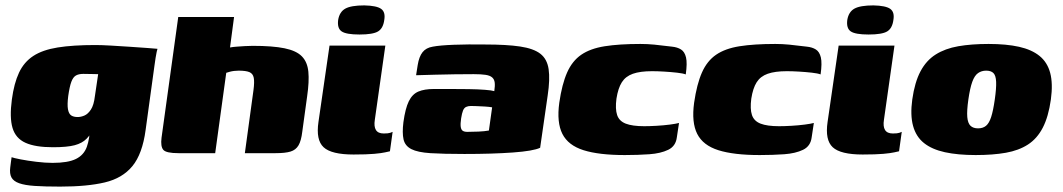

<svg xmlns="http://www.w3.org/2000/svg" viewBox="-20 -568 3941 712"><path d="M203 124Q146 124 109 121.5Q72 119 51 111.5Q30 104 22.5 90Q15 76 18 53Q19 46 20.5 33Q22 20 23 15Q31 18 56.5 23Q82 28 115 32Q148 36 175 36Q232 36 261.5 21.5Q291 7 302 -23.5Q313 -54 314 -101L332 -98Q317 -70 301 -53.5Q285 -37 257 -29.5Q229 -22 176 -22Q111 -22 74.5 -38.5Q38 -55 26.5 -93.5Q15 -132 24 -199Q32 -259 50.5 -298.5Q69 -338 103.5 -360.5Q138 -383 194 -392Q250 -401 334 -401Q356 -401 391 -399Q426 -397 462.5 -394.5Q499 -392 527 -390Q555 -388 564 -387Q563 -385 561 -375.5Q559 -366 557 -353.5Q555 -341 553 -326L520 -86Q508 3 471 48Q434 93 368.5 108.5Q303 124 203 124ZM268 -134Q280 -134 293 -139.5Q306 -145 317 -161.5Q328 -178 332 -212L344 -293Q338 -293 321 -293.5Q304 -294 289 -294Q272 -294 261.5 -288Q251 -282 244.5 -264.5Q238 -247 233 -212Q229 -180 232 -163Q235 -146 244 -140Q253 -134 268 -134Z M642 0Q596 0 585.5 -12.5Q575 -25 579 -57L641 -505H848L833 -392Q844 -394 858 -395Q872 -396 887.5 -397Q903 -398 917 -398Q991 -398 1035 -389Q1079 -380 1099.5 -359Q1120 -338 1123.5 -302Q1127 -266 1119 -211L1101 -80Q1097 -46 1087 -29Q1077 -12 1057.5 -6Q1038 0 1002 0H888L920 -234Q924 -264 921 -279.5Q918 -295 905 -300.5Q892 -306 865 -306Q857 -306 848.5 -305Q840 -304 832.5 -302Q825 -300 819 -298L778 0Z M1291 5Q1209 5 1180 -22Q1151 -49 1161 -116L1202 -399H1409L1370 -124Q1366 -99 1374 -86Q1382 -73 1403 -73Q1420 -73 1427 -75.5Q1434 -78 1436 -79L1426 -7Q1421 -6 1408 -3Q1395 0 1367.5 2.5Q1340 5 1291 5ZM1313 -440Q1264 -440 1247 -451.5Q1230 -463 1234 -494Q1239 -524 1260.5 -536Q1282 -548 1331 -548Q1377 -547 1393.5 -535Q1410 -523 1405 -494Q1401 -463 1382 -451.5Q1363 -440 1313 -440Z M1702 3Q1624 3 1576.5 0Q1529 -3 1505.5 -15Q1482 -27 1476.5 -51Q1471 -75 1476 -115Q1483 -166 1496 -192.5Q1509 -219 1531.5 -228.5Q1554 -238 1589 -238Q1615 -238 1649.5 -238Q1684 -238 1718 -237.5Q1752 -237 1778 -235Q1804 -233 1813 -230Q1816 -250 1814.5 -262Q1813 -274 1805 -281Q1797 -288 1780.5 -290.5Q1764 -293 1737 -293Q1702 -293 1666 -292.5Q1630 -292 1594.5 -291Q1559 -290 1523 -289L1529 -327Q1534 -358 1547 -374.5Q1560 -391 1585 -395Q1611 -400 1663.5 -402Q1716 -404 1779 -403Q1859 -403 1909 -395.5Q1959 -388 1984 -368.5Q2009 -349 2014.5 -311.5Q2020 -274 2011 -214L1983 -20Q1958 -8 1882 -2.5Q1806 3 1702 3ZM1713 -79Q1732 -79 1754.5 -80Q1777 -81 1793 -84L1805 -170Q1794 -172 1777.5 -173Q1761 -174 1746.5 -174.5Q1732 -175 1726 -175Q1716 -175 1708.5 -171.5Q1701 -168 1697 -158Q1693 -148 1690 -129Q1687 -109 1688.5 -98Q1690 -87 1696 -83Q1702 -79 1713 -79Z M2297 7Q2201 7 2144 -11Q2087 -29 2065.5 -71.5Q2044 -114 2054 -187Q2064 -256 2083 -299Q2102 -342 2135.5 -365Q2169 -388 2222.5 -396.5Q2276 -405 2355 -405Q2381 -405 2406.5 -402.5Q2432 -400 2472 -395Q2492 -393 2505.5 -384.5Q2519 -376 2524 -355Q2529 -334 2523 -292Q2513 -296 2490.5 -298.5Q2468 -301 2443 -302.5Q2418 -304 2398 -304Q2354 -304 2327 -294.5Q2300 -285 2286 -263Q2272 -241 2266 -202Q2261 -164 2268.5 -141.5Q2276 -119 2300.5 -109.5Q2325 -100 2369 -100Q2389 -100 2415 -101.5Q2441 -103 2464 -106Q2487 -109 2498 -112L2490 -59Q2486 -26 2458 -12.5Q2430 1 2388 4Q2346 7 2297 7Z M2797 7Q2701 7 2644 -11Q2587 -29 2565.5 -71.5Q2544 -114 2554 -187Q2564 -256 2583 -299Q2602 -342 2635.5 -365Q2669 -388 2722.5 -396.5Q2776 -405 2855 -405Q2881 -405 2906.5 -402.5Q2932 -400 2972 -395Q2992 -393 3005.5 -384.5Q3019 -376 3024 -355Q3029 -334 3023 -292Q3013 -296 2990.5 -298.5Q2968 -301 2943 -302.5Q2918 -304 2898 -304Q2854 -304 2827 -294.5Q2800 -285 2786 -263Q2772 -241 2766 -202Q2761 -164 2768.5 -141.5Q2776 -119 2800.5 -109.5Q2825 -100 2869 -100Q2889 -100 2915 -101.5Q2941 -103 2964 -106Q2987 -109 2998 -112L2990 -59Q2986 -26 2958 -12.5Q2930 1 2888 4Q2846 7 2797 7Z M3179 5Q3097 5 3068 -22Q3039 -49 3049 -116L3090 -399H3297L3258 -124Q3254 -99 3262 -86Q3270 -73 3291 -73Q3308 -73 3315 -75.5Q3322 -78 3324 -79L3314 -7Q3309 -6 3296 -3Q3283 0 3255.5 2.5Q3228 5 3179 5ZM3201 -440Q3152 -440 3135 -451.5Q3118 -463 3122 -494Q3127 -524 3148.5 -536Q3170 -548 3219 -548Q3265 -547 3281.5 -535Q3298 -523 3293 -494Q3289 -463 3270 -451.5Q3251 -440 3201 -440Z M3598 7Q3532 7 3484 -3.5Q3436 -14 3406.5 -37.5Q3377 -61 3366 -101Q3355 -141 3363 -199Q3372 -263 3393.5 -303.5Q3415 -344 3450 -366Q3485 -388 3533.5 -396.5Q3582 -405 3646 -405Q3712 -405 3759 -394.5Q3806 -384 3835 -360.5Q3864 -337 3874.5 -297.5Q3885 -258 3877 -199Q3868 -135 3847 -94.5Q3826 -54 3792 -32Q3758 -10 3710 -1.5Q3662 7 3598 7ZM3607 -92Q3625 -92 3636.5 -101.5Q3648 -111 3655.5 -134Q3663 -157 3669 -199Q3675 -241 3674 -264.5Q3673 -288 3664 -297Q3655 -306 3637 -306Q3620 -306 3607 -297Q3594 -288 3585.5 -264.5Q3577 -241 3571 -199Q3565 -157 3567 -134Q3569 -111 3579 -101.5Q3589 -92 3607 -92Z"/></svg>

Font: Genos Thin Black
Style: Italic
Weight: 900
Italic angle: -8°
Version: Version 1.010